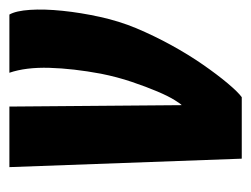

<svg xmlns="http://www.w3.org/2000/svg" viewBox="-83 -452 535 409"><g transform="rotate(-90 184.5 -247.5)"><path d="M51 0 33 -495H162L165 -128Q167 -129 175.5 -142.5Q184 -156 194 -179.5Q204 -203 214.5 -234Q225 -265 232 -300Q243 -359 244.5 -409.5Q246 -460 234 -495H358Q366 -481 368 -451Q370 -421 366 -382Q362 -343 353 -302Q344 -261 329 -225Q313 -187 293 -150.5Q273 -114 251.5 -83Q230 -52 211.5 -30Q193 -8 182 0Z"/></g></svg>

Font: Alumni Sans ExtraBold
Style: Italic
Weight: 800
Italic angle: -8°
Designer: Robert E. Leuschke
Foundry: Robert E. Leuschke
Version: Version 1.016